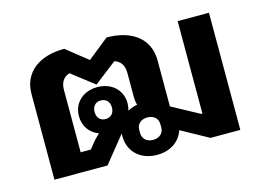

<svg xmlns="http://www.w3.org/2000/svg" viewBox="-82 -716 1206 877"><g transform="rotate(-15 521.5 -277.0)"><path d="M563 12C625 12 672 -19 689 -71L818 0H959V-554H811V-117H805L676 -187V-405C676 -506 599 -566 478 -566L378 -486L278 -566C157 -566 80 -506 80 -405V0H331L431 -124V-112C431 -37 486 12 563 12ZM228 -385C228 -424 246 -444 272 -452L378 -370L484 -452C510 -444 528 -424 528 -385V-271C528 -256 530 -244 533 -233C517 -230 502 -225 488 -217C491 -229 493 -240 493 -251C493 -315 444 -358 378 -358C312 -358 263 -315 263 -251C263 -203 290 -167 331 -152L307 -128L276 -90H228ZM563 -59C531 -59 513 -79 513 -104V-120C513 -145 531 -165 563 -165C595 -165 613 -145 613 -120V-104C613 -79 595 -59 563 -59ZM378 -207C352 -207 337 -225 337 -251C337 -277 352 -295 378 -295C404 -295 419 -277 419 -251C419 -225 404 -207 378 -207Z"/></g></svg>

Font: IBM Plex Sans Thai Looped
Style: Bold
Weight: 700
Designer: Mike Abbink, Paul van der Laan, Pieter van Rosmalen, Ben Mitchell, Mark Frömberg
Foundry: Bold Monday
Version: Version 1.1